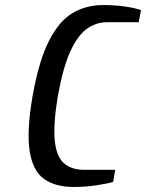

<svg xmlns="http://www.w3.org/2000/svg" viewBox="-20 -730 578 760"><path d="M271 10Q199 10 154.5 -21.5Q110 -53 97.5 -131.5Q85 -210 109 -350Q134 -490 174 -568.5Q214 -647 267.5 -678.5Q321 -710 388 -710Q436 -710 476.5 -704Q517 -698 538 -690L529 -642H402Q362 -642 325.5 -617Q289 -592 259.5 -529Q230 -466 209 -350Q190 -235 197 -171.5Q204 -108 234 -83Q264 -58 310 -58H436L428 -10Q405 -3 362 3.5Q319 10 271 10Z"/></svg>

Font: Cuprum Medium
Style: Italic
Weight: 500
Italic angle: -10°
Version: Version 3.000